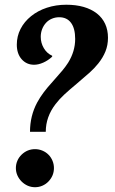

<svg xmlns="http://www.w3.org/2000/svg" viewBox="-20 -783 481 803"><path d="M135.3 -354Q147.5 -376.5 163.1 -397.2Q178.7 -418 200.2 -441.4Q210 -452.6 209.5 -452.1Q228.5 -473.1 241.5 -488.8Q254.4 -504.4 265.1 -521Q294.4 -568.4 294.4 -620.1Q294.4 -664.1 277.1 -687.5Q259.8 -710.9 227.5 -710.9Q211.4 -710.9 197 -704.8Q182.6 -698.7 172.4 -687.5Q162.1 -676.3 156.2 -661.1Q150.4 -646 150.4 -628.9Q150.4 -603.5 163.3 -581.5Q176.3 -559.6 198.2 -549.8V-545.9Q180.7 -529.8 160.6 -521Q140.6 -512.2 122.6 -512.2Q90.8 -512.2 70.3 -535.6Q50.3 -558.6 50.3 -596.2Q50.3 -631.3 65.9 -661.9Q81.5 -692.4 109.9 -715.3Q138.2 -738.3 176 -750.7Q213.9 -763.2 257.3 -763.2Q337.9 -763.2 385.3 -726.6Q408.2 -708.5 419.9 -682.9Q431.6 -657.2 431.6 -625Q431.6 -594.2 421.1 -568.1Q410.6 -542 391.1 -517.6Q375 -497.6 355.2 -479.7Q335.4 -461.9 301.8 -433.6Q269.5 -406.7 249 -387.7Q228.5 -368.7 212.4 -347.7Q171.4 -294.4 171.4 -231.9H105.5Q105.5 -298.3 135.3 -354ZM70.3 -23.9Q59.1 -35.2 52.7 -49.6Q46.4 -64 46.4 -80.1Q46.4 -96.2 52.7 -110.8Q59.1 -125.5 70.3 -136.2Q94.2 -159.2 126.5 -159.2Q142.6 -159.2 157.2 -153.1Q171.9 -147 182.6 -136.2Q193.4 -125.5 199.5 -110.8Q205.6 -96.2 205.6 -80.1Q205.6 -47.9 182.6 -23.9Q171.9 -12.7 157.2 -6.3Q142.6 0 126.5 0Q110.4 0 95.9 -6.3Q81.5 -12.7 70.3 -23.9Z"/></svg>

Font: Pattaya
Style: Regular
Weight: 400
Designer: Pablo Impallari / Thai characters Designed by Thanarat Vachiruckul and Suppakit Chalermlarp
Foundry: Pablo Impallari
Version: Version 1.007;September 16, 2023;FontCreator 15.0.0.2934 64-